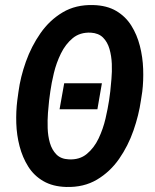

<svg xmlns="http://www.w3.org/2000/svg" viewBox="-20 -741 622 771"><path d="M389.2 -406.7 371.1 -302.2H219.2L237.8 -406.7ZM551.3 -373 545.9 -337.9Q537.6 -279.3 516.1 -217.3Q494.6 -155.3 458.3 -103Q421.9 -50.8 369.1 -19.5Q316.4 11.7 246.1 9.8Q191.9 8.3 154.1 -13.7Q116.2 -35.6 93.3 -72.3Q70.3 -108.9 58.6 -153.8Q46.9 -198.7 45.4 -246.1Q43.9 -293.5 49.3 -336.9L54.2 -372.6Q62 -431.6 84 -493.4Q106 -555.2 142.6 -607.7Q179.2 -660.2 231.7 -691.4Q284.2 -722.7 354.5 -720.7Q409.2 -719.2 446.8 -697Q484.4 -674.8 507.3 -638.2Q530.3 -601.6 541.7 -556.6Q553.2 -511.7 554.9 -463.9Q556.6 -416 551.3 -373ZM418 -337.9 422.9 -374.5Q424.8 -394.5 427.5 -423.8Q430.2 -453.1 429 -484.6Q427.7 -516.1 419.7 -544.2Q411.6 -572.3 393.8 -590.1Q376 -607.9 344.7 -609.9Q301.3 -611.8 272.2 -587.9Q243.2 -564 224.6 -526.1Q206.1 -488.3 196.3 -447.3Q186.5 -406.2 182.1 -374L177.2 -337.4Q174.8 -317.4 172.6 -287.8Q170.4 -258.3 171.4 -226.6Q172.4 -194.8 180.4 -167Q188.5 -139.2 206.5 -120.8Q224.6 -102.5 255.9 -101.1Q299.3 -98.6 328.6 -122.8Q357.9 -147 376 -185.1Q394 -223.1 403.6 -264.4Q413.1 -305.7 418 -337.9Z"/></svg>

Font: Roboto Condensed SemiBold
Style: Italic
Weight: 600
Italic angle: -12°
Designer: Christian Robertson
Foundry: Google
Version: Version 3.008; 2023